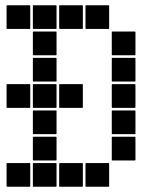

<svg xmlns="http://www.w3.org/2000/svg" viewBox="-20 -715 640 730"><path d="M307 -695H393Q395 -695 395 -693V-607Q395 -605 393 -605H307Q305 -605 305 -607V-693Q305 -695 307 -695ZM207 -695H293Q295 -695 295 -693V-607Q295 -605 293 -605H207Q205 -605 205 -607V-693Q205 -695 207 -695ZM107 -695H193Q195 -695 195 -693V-607Q195 -605 193 -605H107Q105 -605 105 -607V-693Q105 -695 107 -695ZM7 -695H93Q95 -695 95 -693V-607Q95 -605 93 -605H7Q5 -605 5 -607V-693Q5 -695 7 -695ZM407 -595H493Q495 -595 495 -593V-507Q495 -505 493 -505H407Q405 -505 405 -507V-593Q405 -595 407 -595ZM107 -595H193Q195 -595 195 -593V-507Q195 -505 193 -505H107Q105 -505 105 -507V-593Q105 -595 107 -595ZM407 -495H493Q495 -495 495 -493V-407Q495 -405 493 -405H407Q405 -405 405 -407V-493Q405 -495 407 -495ZM107 -495H193Q195 -495 195 -493V-407Q195 -405 193 -405H107Q105 -405 105 -407V-493Q105 -495 107 -495ZM407 -395H493Q495 -395 495 -393V-307Q495 -305 493 -305H407Q405 -305 405 -307V-393Q405 -395 407 -395ZM207 -395H293Q295 -395 295 -393V-307Q295 -305 293 -305H207Q205 -305 205 -307V-393Q205 -395 207 -395ZM107 -395H193Q195 -395 195 -393V-307Q195 -305 193 -305H107Q105 -305 105 -307V-393Q105 -395 107 -395ZM7 -395H93Q95 -395 95 -393V-307Q95 -305 93 -305H7Q5 -305 5 -307V-393Q5 -395 7 -395ZM407 -295H493Q495 -295 495 -293V-207Q495 -205 493 -205H407Q405 -205 405 -207V-293Q405 -295 407 -295ZM107 -295H193Q195 -295 195 -293V-207Q195 -205 193 -205H107Q105 -205 105 -207V-293Q105 -295 107 -295ZM407 -195H493Q495 -195 495 -193V-107Q495 -105 493 -105H407Q405 -105 405 -107V-193Q405 -195 407 -195ZM107 -195H193Q195 -195 195 -193V-107Q195 -105 193 -105H107Q105 -105 105 -107V-193Q105 -195 107 -195ZM307 -95H393Q395 -95 395 -93V-7Q395 -5 393 -5H307Q305 -5 305 -7V-93Q305 -95 307 -95ZM207 -95H293Q295 -95 295 -93V-7Q295 -5 293 -5H207Q205 -5 205 -7V-93Q205 -95 207 -95ZM107 -95H193Q195 -95 195 -93V-7Q195 -5 193 -5H107Q105 -5 105 -7V-93Q105 -95 107 -95ZM7 -95H93Q95 -95 95 -93V-7Q95 -5 93 -5H7Q5 -5 5 -7V-93Q5 -95 7 -95Z"/></svg>

Font: Pixel Panel Black
Style: Regular
Weight: 900
Monospace: yes
Designer: Óliver Lalan
Foundry: Óliver Lalan
Version: Version 1.000; ttfautohint (v1.8.4.7-5d5b-dirty);gftools[0.9